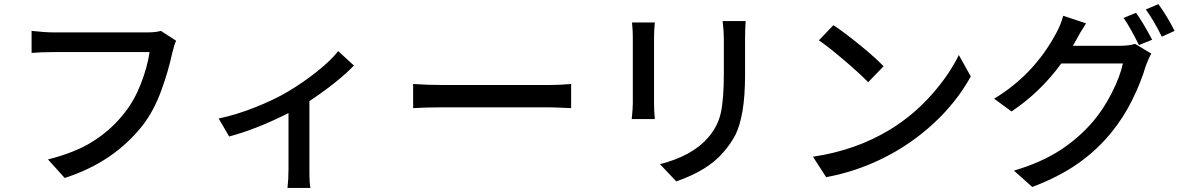

<svg xmlns="http://www.w3.org/2000/svg" viewBox="-20 -834 5753 932"><path d="M761.2 -684.1 835 -636.2Q827.6 -622.1 816.9 -580.1Q796.9 -486.8 762 -392.1Q727.1 -297.4 675.3 -229Q533.2 -46.4 293.9 29.8L212.9 -60.1Q346.2 -93.3 434.6 -149.9Q522.9 -206.5 585.9 -288.1Q632.3 -346.2 663.8 -427.2Q695.3 -508.3 706.1 -581.1H236.3Q181.2 -581.1 133.3 -577.1V-684.1Q200.2 -676.8 236.3 -676.8H699.7Q734.9 -676.8 761.2 -684.1Z M1621.6 -585.9 1697.8 -516.1Q1664.1 -479.5 1605.2 -432.6Q1546.4 -385.7 1481.9 -343.3V-13.2Q1481.9 58.1 1486.8 78.1H1375.5Q1380.4 37.6 1380.4 -13.2V-285.2Q1226.1 -207 1092.3 -171.4L1041.5 -258.8Q1127.9 -276.9 1220.2 -313.7Q1312.5 -350.6 1376.5 -388.7Q1450.2 -432.1 1518.8 -486.8Q1587.4 -541.5 1621.6 -585.9Z M1985.4 -309.1V-426.3Q2059.6 -421.4 2126 -421.4H2645Q2694.8 -421.4 2752.4 -426.3V-309.1Q2668.5 -313 2646 -313H2126Q2046.9 -313 1985.4 -309.1Z M3047.9 -725.1H3158.7Q3154.8 -685.1 3154.8 -654.3V-334Q3154.8 -293.9 3158.7 -255.9H3046.4Q3046.9 -260.7 3048.3 -275.9Q3049.8 -291 3050.8 -306.4Q3051.8 -321.8 3051.8 -334V-654.3Q3051.8 -685.1 3047.9 -725.1ZM3487.8 -731.9H3599.6Q3596.7 -694.3 3596.7 -644V-474.1Q3596.7 -367.2 3584.2 -295.2Q3571.8 -223.1 3550.3 -180.4Q3528.8 -137.7 3490.7 -94.2Q3416 -6.3 3262.7 46.4L3183.6 -37.1Q3338.4 -76.7 3414.6 -163.1Q3462.9 -217.3 3478.3 -283.2Q3493.7 -349.1 3493.7 -480V-644Q3493.7 -682.1 3487.8 -731.9Z M4025.4 -711.9Q4078.6 -676.8 4154.8 -614.7Q4231 -552.7 4269 -512.2L4194.3 -435.1Q4153.8 -476.6 4079.6 -540Q4005.4 -603.5 3955.1 -638.2ZM3926.3 -73.2Q4136.2 -104.5 4302.2 -206.1Q4412.6 -273.9 4499.8 -371.6Q4586.9 -469.2 4634.3 -566.9L4692.4 -462.9Q4622.6 -336.9 4511.5 -234.6Q4400.4 -132.3 4266.8 -66.2Q4133.3 0 3990.2 25.9Z M5188 -611.8H5418.5Q5460.9 -611.8 5489.7 -621.1L5568.8 -573.7Q5557.1 -554.2 5542 -515.1Q5520 -438 5476.8 -350.3Q5433.6 -262.7 5374 -189.9Q5305.2 -105.5 5212.9 -40.5Q5120.6 24.4 4990.7 73.7L4901.9 -5.9Q5032.7 -44.4 5124.8 -104Q5216.8 -163.6 5285.6 -244.1Q5336.9 -304.2 5377.2 -383.8Q5417.5 -463.4 5430.7 -525.9H5131.8Q5028.8 -385.3 4890.1 -293L4805.7 -355Q4999 -471.7 5106 -671.4Q5129.4 -713.4 5141.1 -757.3L5252 -720.7Q5221.2 -673.3 5202.6 -637.2Q5190.4 -615.2 5188 -611.8ZM5434.1 -747.1 5494.6 -772Q5532.2 -718.3 5572.8 -641.1L5508.8 -615.2Q5465.3 -702.6 5434.1 -747.1ZM5542 -788.1 5603 -814Q5647 -753.4 5681.6 -684.1L5619.6 -655.8Q5582 -732.9 5542 -788.1Z"/></svg>

Font: Karasuma Gothic
Style: Regular
Weight: 500
Designer: Rasmus Andersson / Ryoko Nishizuka
Foundry: Genbu
Version: Version 1.00